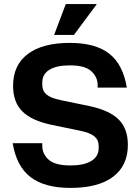

<svg xmlns="http://www.w3.org/2000/svg" viewBox="-20 -910 687 940"><path d="M325 10Q199 10 130 -42.5Q61 -95 42 -209H187V-196Q187 -156 218.5 -128Q250 -100 325 -100Q391 -100 427 -122Q463 -144 463 -184V-196Q463 -225 442 -242.5Q421 -260 372 -270L227 -300Q132 -321 88 -366Q44 -411 44 -490Q44 -591 116 -645.5Q188 -700 322 -700Q447 -700 514.5 -647.5Q582 -595 601 -481H458V-494Q458 -533 427 -561.5Q396 -590 322 -590Q257 -590 222 -568.5Q187 -547 187 -506V-494Q187 -465 207.5 -447.5Q228 -430 276 -420L421 -390Q517 -369 561.5 -324.5Q606 -280 606 -201Q606 -99 533.5 -44.5Q461 10 325 10ZM245 -739 302 -890H454L342 -739Z"/></svg>

Font: Mozilla Text ExtraLight
Style: Regular
Weight: 200
Designer: Studio DRAMA
Foundry: Studio DRAMA
Version: Version 1.000